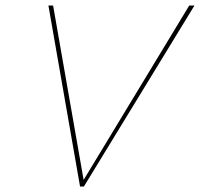

<svg xmlns="http://www.w3.org/2000/svg" viewBox="-20 -678 727 698"><path d="M687 -658 285 0H271L156 -658H173L284 -24L668 -658Z"/></svg>

Font: Ysabeau Thin
Style: Italic
Weight: 200
Italic angle: -12°
Designer: Christian Thalmann (Catharsis Fonts)
Version: Version 0.003